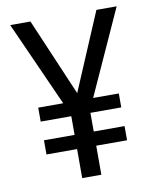

<svg xmlns="http://www.w3.org/2000/svg" viewBox="-81 -843 682 840"><g transform="rotate(-10 260.0 -423.0)"><path d="M259 -436 112 -780H22L191 -403H80V-341H216V-258H80V-195H216V-66H301V-195H438V-258H301V-341H438V-403H324L495 -780H405Z"/></g></svg>

Font: Noto Sans Malayalam UI SemiCondensed
Style: Regular
Weight: 400
Width: 4
Designer: Jelle Bosma - Monotype Design Team
Foundry: Monotype Imaging Inc.
Version: Version 2.104